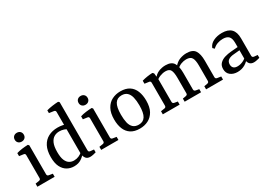

<svg xmlns="http://www.w3.org/2000/svg" viewBox="-12 -1315 2736 1986"><g transform="rotate(-30 1356.5 -322.0)"><path d="M179 -67Q179 -47 199 -44L243 -37V0H37V-37L81 -44Q101 -47 101 -67V-340Q101 -360 82 -362L31 -369V-405Q63 -415 99.5 -419.5Q136 -424 168 -425L179 -413ZM185 -537Q185 -514 170 -499.5Q155 -485 131 -485Q107 -485 92 -499.5Q77 -514 77 -537Q77 -561 92 -575.5Q107 -590 131 -590Q155 -590 170 -575.5Q185 -561 185 -537Z M474 8Q429 8 392 -13Q355 -34 332.5 -78.5Q310 -123 310 -196Q310 -273 336.5 -324Q363 -375 411 -400.5Q459 -426 522 -426Q553 -426 580.5 -420.5Q608 -415 623 -409L607 -356Q597 -366 572 -374.5Q547 -383 518 -383Q484 -383 456 -367Q428 -351 411 -313Q394 -275 394 -208Q394 -144 409 -109Q424 -74 448.5 -59.5Q473 -45 502 -45Q533 -45 559.5 -56.5Q586 -68 606 -87L617 -70Q596 -39 560.5 -15.5Q525 8 474 8ZM674 -642V-69Q674 -56 679.5 -51Q685 -46 695 -45L737 -41V-7Q724 -3 704 1.5Q684 6 667 6Q632 6 616 -15Q600 -36 596 -66V-570Q596 -589 577 -592L521 -600V-633Q552 -642 591.5 -647.5Q631 -653 662 -654Z M941 -67Q941 -47 961 -44L1005 -37V0H799V-37L843 -44Q863 -47 863 -67V-340Q863 -360 844 -362L793 -369V-405Q825 -415 861.5 -419.5Q898 -424 930 -425L941 -413ZM947 -537Q947 -514 932 -499.5Q917 -485 893 -485Q869 -485 854 -499.5Q839 -514 839 -537Q839 -561 854 -575.5Q869 -590 893 -590Q917 -590 932 -575.5Q947 -561 947 -537Z M1372 -202Q1372 -258 1362 -298.5Q1352 -339 1328 -361.5Q1304 -384 1262 -384Q1209 -384 1183.5 -343.5Q1158 -303 1158 -213Q1158 -157 1167.5 -116.5Q1177 -76 1201.5 -53.5Q1226 -31 1268 -31Q1321 -31 1346.5 -71.5Q1372 -112 1372 -202ZM1072 -205Q1072 -282 1099 -331Q1126 -380 1171.5 -403Q1217 -426 1272 -426Q1337 -426 1378 -399Q1419 -372 1438.5 -323Q1458 -274 1458 -209Q1458 -132 1431 -84Q1404 -36 1359 -13Q1314 10 1258 10Q1193 10 1152 -17Q1111 -44 1091.5 -92Q1072 -140 1072 -205Z M2052 0V-37L2091 -44Q2100 -46 2105.5 -51Q2111 -56 2111 -67V-251Q2111 -314 2094 -343Q2077 -372 2027 -372Q1998 -372 1967 -360.5Q1936 -349 1908 -321L1907 -354Q1941 -396 1981.5 -411Q2022 -426 2061 -426Q2135 -426 2162 -384.5Q2189 -343 2189 -263V-67Q2189 -47 2208 -44L2254 -37V0ZM1535 0V-37L1580 -44Q1599 -47 1599 -67V-340Q1599 -360 1580 -362L1529 -369V-405Q1559 -414 1592.5 -419Q1626 -424 1655 -425L1669 -412L1677 -341V-67Q1677 -48 1696 -44L1736 -37V0ZM1796 0V-37L1835 -44Q1844 -46 1849.5 -51Q1855 -56 1855 -67V-252Q1855 -312 1841 -342Q1827 -372 1780 -372Q1748 -372 1713.5 -358.5Q1679 -345 1655 -318L1658 -348Q1686 -392 1727 -409Q1768 -426 1810 -426Q1882 -426 1907.5 -384Q1933 -342 1933 -266V-67Q1933 -48 1953 -44L1992 -37V0Z M2426 8Q2376 8 2342.5 -18Q2309 -44 2309 -93Q2309 -135 2333.5 -159.5Q2358 -184 2395 -195Q2432 -206 2470 -209L2568 -217V-179L2483 -171Q2439 -168 2415.5 -151Q2392 -134 2392 -100Q2392 -73 2407.5 -58Q2423 -43 2454 -43Q2487 -43 2519.5 -58Q2552 -73 2569 -95L2578 -76Q2557 -39 2516.5 -15.5Q2476 8 2426 8ZM2321 -338Q2336 -380 2381 -402Q2426 -424 2484 -424Q2557 -424 2593 -387.5Q2629 -351 2629 -276V-69Q2629 -47 2651 -45L2692 -41V-7Q2682 -4 2661 1Q2640 6 2622 6Q2592 6 2574.5 -11Q2557 -28 2553 -61V-265Q2553 -321 2530.5 -343.5Q2508 -366 2462 -366Q2428 -366 2397 -355Q2366 -344 2340 -319Z"/></g></svg>

Font: Yrsa
Style: Regular
Weight: 400
Designer: Anna Giedrys (Yrsa+Rasa design), David Brezina (Yrsa art-direction, Rasa art-direction, design)
Foundry: Rosetta Type Foundry
Version: Version 2.004